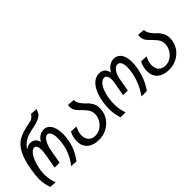

<svg xmlns="http://www.w3.org/2000/svg" viewBox="39 -1552 2323 2323"><g transform="rotate(-45 1200.0 -390.5)"><path d="M2 -166Q2 -228.5 17.5 -317Q43 -463.5 84.8 -543.8Q126.5 -624 185.2 -660.8Q244 -697.5 340 -719L425 -738Q443 -742 463 -759.2Q483 -776.5 489.5 -793L579 -787Q570.5 -753 550.5 -724.5Q507.5 -681 419.5 -662L345.5 -646Q279.5 -631.5 231.8 -600.8Q184 -570 152 -520.5Q191.5 -551.5 233 -551.5Q275 -551.5 300.2 -531Q325.5 -510.5 335.5 -468.5Q385.5 -551.5 466 -551.5Q510.5 -551.5 539.2 -523.2Q568 -495 581.2 -448.2Q594.5 -401.5 594.5 -344.5Q594.5 -298.5 586 -251.5Q573.5 -180.5 546.5 -119.5Q519.5 -58.5 474 2.5L388 -2.5Q434.5 -62 462.8 -124Q491 -186 504 -259.5Q513 -311.5 513 -354.5Q513 -411.5 497.8 -445Q482.5 -478.5 455 -478.5Q429.5 -478.5 408.2 -453.2Q387 -428 372.2 -389.8Q357.5 -351.5 350.5 -313L318.5 -131H234L267 -319Q274.5 -363 274.5 -392.5Q274.5 -432 263.5 -455.2Q252.5 -478.5 230.5 -478.5Q203.5 -478.5 176.2 -448.2Q149 -418 127.5 -365.5Q106 -313 94.5 -248.5Q86.5 -204 86.5 -159Q86.5 -71.5 117.5 2.5L32 -2.5Q17.5 -42 9.8 -80.5Q2 -119 2 -166Z M648.5 -165.5Q648.5 -189 653 -215Q661.5 -261.5 683.5 -301.5L772 -296Q760 -272 753 -252.8Q746 -233.5 742.5 -213.5Q739 -195.5 739 -176.5Q739 -120.5 770.2 -87.8Q801.5 -55 856 -55Q898.5 -55 937 -76.2Q975.5 -97.5 1002 -134.8Q1028.5 -172 1036.5 -218Q1039 -231 1039 -247Q1039 -274 1029.5 -297Q1020 -320 1004.5 -339.8Q989 -359.5 963 -386.5Q922.5 -422.5 902 -453.2Q881.5 -484 881.5 -524.5Q881.5 -540.5 884 -553L975 -547Q975.5 -515.5 989.2 -489.8Q1003 -464 1041 -421.5Q1060.5 -405.5 1073.2 -391.8Q1086 -378 1093.5 -364Q1111.5 -343 1120.8 -314.5Q1130 -286 1130 -252.5Q1130 -232 1126 -207Q1115 -144.5 1076.2 -94.5Q1037.5 -44.5 979.2 -16.2Q921 12 854.5 12Q790 12 743.5 -9.2Q697 -30.5 672.8 -70.2Q648.5 -110 648.5 -165.5Z M1200 -172Q1200 -225 1211 -290Q1226 -374 1255.8 -434.2Q1285.5 -494.5 1327.2 -526.2Q1369 -558 1420 -558Q1511.5 -558 1528.5 -461Q1554.5 -507.5 1590.8 -532.8Q1627 -558 1669 -558Q1732 -558 1766.2 -508.8Q1800.5 -459.5 1800.5 -372Q1800.5 -328 1791.5 -276Q1763.5 -115 1677.5 2.5H1586Q1633.5 -65 1663.2 -135Q1693 -205 1707 -284.5Q1715.5 -333 1715.5 -368.5Q1715.5 -421 1699.5 -449.5Q1683.5 -478 1653 -478Q1631.5 -478 1610.2 -459.8Q1589 -441.5 1573 -410.2Q1557 -379 1550.5 -342L1519 -165.5H1439.5L1472 -348Q1476.5 -373 1476.5 -394Q1476.5 -432.5 1463.5 -455.2Q1450.5 -478 1428.5 -478Q1399 -478 1372.2 -453.2Q1345.5 -428.5 1325.2 -382.2Q1305 -336 1294 -273Q1284.5 -217.5 1284.5 -168Q1284.5 -76 1314 2.5H1228Q1200 -81.5 1200 -172Z M1848.5 -165.5Q1848.5 -189 1853 -215Q1861.5 -261.5 1883.5 -301.5L1972 -296Q1960 -272 1953 -252.8Q1946 -233.5 1942.5 -213.5Q1939 -195.5 1939 -176.5Q1939 -120.5 1970.2 -87.8Q2001.5 -55 2056 -55Q2098.5 -55 2137 -76.2Q2175.5 -97.5 2202 -134.8Q2228.5 -172 2236.5 -218Q2239 -231 2239 -247Q2239 -274 2229.5 -297Q2220 -320 2204.5 -339.8Q2189 -359.5 2163 -386.5Q2122.5 -422.5 2102 -453.2Q2081.5 -484 2081.5 -524.5Q2081.5 -540.5 2084 -553L2175 -547Q2175.5 -515.5 2189.2 -489.8Q2203 -464 2241 -421.5Q2260.5 -405.5 2273.2 -391.8Q2286 -378 2293.5 -364Q2311.5 -343 2320.8 -314.5Q2330 -286 2330 -252.5Q2330 -232 2326 -207Q2315 -144.5 2276.2 -94.5Q2237.5 -44.5 2179.2 -16.2Q2121 12 2054.5 12Q1990 12 1943.5 -9.2Q1897 -30.5 1872.8 -70.2Q1848.5 -110 1848.5 -165.5Z"/></g></svg>

Font: JuliaMono
Style: Italic
Weight: 400
Italic angle: -9°
Monospace: yes
Designer: cormullion
Foundry: corm
Version: Version 0.057; ttfautohint (v1.8.4)